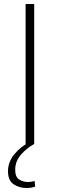

<svg xmlns="http://www.w3.org/2000/svg" viewBox="-20 -720 298 960"><path d="M108 0V-700H151V0ZM111 220Q77 220 48.5 201.5Q20 183 20 136Q20 90 51.5 51.5Q83 13 130 -11L151 0Q114 20 85 53Q56 86 56 129Q56 165 76 177.5Q96 190 120 190Q138 190 153 185L156 213Q138 220 111 220Z"/></svg>

Font: Georama Extended ExtraLight
Style: Regular
Weight: 200
Width: 7
Designer: Jean-Baptiste Levee
Foundry: Production Type
Version: Version 1.000